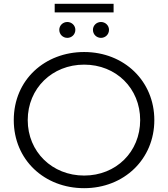

<svg xmlns="http://www.w3.org/2000/svg" viewBox="-20 -978 879 1004"><path d="M52 -350C52 -142 212 6 420 6C629 6 787 -146 787 -350C787 -554 629 -706 420 -706C216 -706 52 -562 52 -350ZM420 -640C587 -640 713 -516 713 -350C713 -184 587 -60 420 -60C253 -60 125 -184 125 -350C125 -516 253 -640 420 -640ZM574 -913V-958H266V-913ZM508 -780C531 -780 550 -798 550 -822C550 -845 531 -863 508 -863C485 -863 466 -845 466 -822C466 -798 485 -780 508 -780ZM332 -780C355 -780 374 -798 374 -822C374 -845 355 -863 332 -863C309 -863 290 -845 290 -822C290 -798 309 -780 332 -780Z"/></svg>

Font: Malon Grotesk
Style: Regular
Weight: 400
Designer: Julieta Ulanovsky
Foundry: Julieta Ulanovsky
Version: Version 7.200